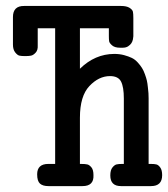

<svg xmlns="http://www.w3.org/2000/svg" viewBox="-20 -631 570 651"><path d="M23.9 -480V-573.2Q23.9 -611.3 62 -610.8H390.1Q409.2 -610.8 419.2 -604.5Q429.2 -598.1 430.7 -591.1Q432.1 -584 432.1 -569.8V-513.2Q432.1 -511.2 432.1 -508.1Q432.1 -504.9 430.7 -497.6Q429.2 -490.2 425.5 -484.6Q421.9 -479 414.6 -474.1Q407.2 -469.2 396 -469.2H387.2Q369.1 -469.2 360.1 -477.1Q351.1 -484.9 350.1 -491Q349.1 -497.1 349.1 -508.8V-535.2H251V-397.9Q301.8 -447.8 367.2 -448.2Q385.3 -448.2 400.6 -444.1Q416 -439.9 427 -434.6Q438 -429.2 447 -419.2Q456.1 -409.2 461.4 -400.6Q466.8 -392.1 471.4 -379.2Q476.1 -366.2 478 -357.7Q480 -349.1 481.4 -335Q482.9 -320.8 483.4 -314.9Q483.9 -309.1 483.9 -297.6Q483.9 -286.1 483.9 -285.2V-75.2H491.2Q503.4 -75.2 510.3 -73.5Q517.1 -71.8 523.4 -63Q529.8 -54.2 529.8 -37.1Q529.8 0 492.2 0H390.1Q354 0 354 -36.1Q354 -54.2 361.1 -63Q368.2 -71.8 375 -73.5Q381.8 -75.2 395 -75.2H399.9V-296.9Q399.9 -335.9 390.4 -354.5Q380.9 -373 353 -373Q314.9 -373 283 -339.1Q251 -305.2 251 -231.9V-75.2H253.9Q269 -75.2 276.1 -73.5Q283.2 -71.8 290 -63.5Q296.9 -55.2 296.9 -37.1Q298.8 0 259.8 0H144Q125 0 115.5 -8.5Q106 -17.1 106 -40Q106 -75.2 144 -75.2H167V-535.2H107.9V-477.1Q108.9 -460.9 100.8 -452.4Q92.8 -443.8 85.4 -442.4Q78.1 -440.9 68.8 -440.9H62Q52.2 -440.9 45.7 -442.4Q39.1 -443.8 31.5 -453.4Q23.9 -462.9 23.9 -480Z"/></svg>

Font: CMU Typewriter Text
Style: Bold
Weight: 700
Version: Version 0.7.0